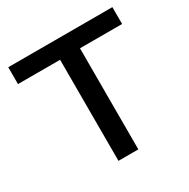

<svg xmlns="http://www.w3.org/2000/svg" viewBox="-159 -844 970 987"><g transform="rotate(-30 326.5 -350.0)"><path d="M267 0H385V-600H635V-700H17V-600H267Z"/></g></svg>

Font: Uncut Sans Semibold
Style: Regular
Weight: 600
Designer: Kasper Nordkvist
Foundry: UNCUT.wtf
Version: Version 1.304;Glyphs 3.2 (3246)